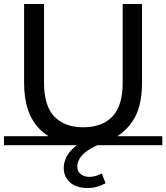

<svg xmlns="http://www.w3.org/2000/svg" viewBox="-22 -720 835 964"><path d="M594 -700H691V-302Q691 -180 642 -109Q593 -38 510 -8Q451 13 420 34.5Q389 56 377.5 76.5Q366 97 366 116Q366 141 383.5 154.5Q401 168 428 168Q444 168 460.5 163Q477 158 489 151L508 200Q489 211 466 217.5Q443 224 418 224Q362 224 330 196Q298 168 298 123Q298 96 311.5 68.5Q325 41 356 15Q387 -11 441 -32L438 6Q428 7 417 7.5Q406 8 395 8Q257 8 178 -71Q99 -150 99 -302V-700H199V-306Q199 -189 250.5 -135Q302 -81 396 -81Q491 -81 542.5 -135Q594 -189 594 -306ZM-2 -36H793V9H-2Z"/></svg>

Font: Montserrat Underline Thin Medium
Style: Regular
Weight: 500
Version: Version 9.000